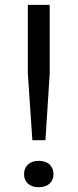

<svg xmlns="http://www.w3.org/2000/svg" viewBox="-20 -760 318 786"><path d="M112.5 -186 94 -458.5V-740H183.5V-458.5L166 -186ZM138.5 6.5Q111 6.5 94.8 -8Q78.5 -22.5 78.5 -47Q78.5 -72 94.8 -86.8Q111 -101.5 138.5 -101.5Q167 -101.5 183 -86.5Q199 -71.5 199 -47Q199 -23 182.8 -8.2Q166.5 6.5 138.5 6.5Z"/></svg>

Font: Encode Sans SC Expanded
Style: Regular
Weight: 400
Width: 7
Designer: Multiple Designers
Foundry: Impallari Type
Version: Version 3.002